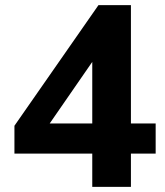

<svg xmlns="http://www.w3.org/2000/svg" viewBox="-20 -725 640 745"><path d="M338 0V-129H36V-237L362 -705H488V-246H584V-129H488V0ZM338 -246V-521H363L148 -210V-246Z"/></svg>

Font: Mulish ExtraLight ExtraBold
Style: Regular
Weight: 800
Version: Version 3.603